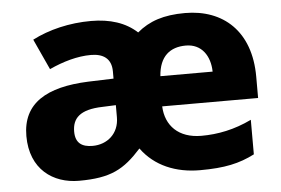

<svg xmlns="http://www.w3.org/2000/svg" viewBox="-45 -621 1014 692"><g transform="rotate(-5 462.5 -275.0)"><path d="M647 -559C569 -559 517 -541 473 -504C432 -542 376 -560 307 -560C229 -560 154 -542 94 -511L145 -400C195 -423 247 -438 296 -438C339 -438 370 -420 370 -372V-346L278 -343C127 -337 39 -286 39 -167C39 -46 121 10 214 10C330 10 378 -17 441 -87C489 -21 565 10 652 10C742 10 795 -2 850 -30V-155C788 -125 727 -113 668 -113C585 -113 539 -161 536 -231H883V-308C883 -473 785 -559 647 -559ZM640 -442C697 -442 727 -397 728 -340H539C544 -412 583 -442 640 -442ZM322 -248 370 -250V-206C370 -147 327 -111 274 -111C236 -111 212 -126 212 -168C212 -215 238 -246 322 -248Z"/></g></svg>

Font: Noto Sans Bengali UI ExtraBold
Style: Regular
Weight: 800
Designer: Jelle Bosma - Monotype Design Team
Foundry: Monotype Imaging Inc.
Version: Version 2.003